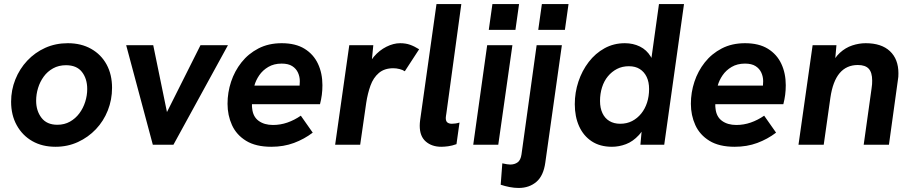

<svg xmlns="http://www.w3.org/2000/svg" viewBox="-20 -717 4513 951"><path d="M255 10Q189 10 140 -18Q91 -46 63 -96.5Q35 -147 35 -213Q35 -271 56 -323.5Q77 -376 115 -416.5Q153 -457 204 -480Q255 -503 316 -503Q382 -503 431.5 -475Q481 -447 508 -397.5Q535 -348 535 -282Q535 -223 514 -170Q493 -117 455 -77Q417 -37 366 -13.5Q315 10 255 10ZM264 -99Q299 -99 326.5 -114.5Q354 -130 373 -155.5Q392 -181 402 -212.5Q412 -244 412 -276Q412 -327 386 -360.5Q360 -394 307 -394Q271 -394 243 -378.5Q215 -363 196.5 -337.5Q178 -312 168.5 -281Q159 -250 159 -218Q159 -168 185.5 -133.5Q212 -99 264 -99Z M737 0 605 -493H739L807 -162L973 -493H1109L839 0Z M1324 10Q1247 10 1199 -19.5Q1151 -49 1129 -97.5Q1107 -146 1107 -203Q1107 -259 1124.5 -312Q1142 -365 1176 -408Q1210 -451 1260 -477Q1310 -503 1375 -503Q1444 -503 1488.5 -475.5Q1533 -448 1555 -401Q1577 -354 1577 -295Q1577 -270 1574 -247Q1571 -224 1565 -201H1228Q1228 -195 1228 -190Q1228 -185 1229 -180Q1233 -139 1261 -118.5Q1289 -98 1332 -98Q1369 -98 1403.5 -110Q1438 -122 1470 -144L1529 -60Q1487 -28 1436 -9Q1385 10 1324 10ZM1460 -270Q1463 -283 1464 -293Q1465 -303 1465 -315Q1465 -337 1456 -357Q1447 -377 1427.5 -389.5Q1408 -402 1375 -402Q1337 -402 1309 -385.5Q1281 -369 1264 -344Q1247 -319 1240 -293H1501Z M1640 0 1710 -493H1829L1816 -359L1795 -362Q1805 -405 1832 -436.5Q1859 -468 1894 -485.5Q1929 -503 1962 -503Q1989 -503 2010.5 -495.5Q2032 -488 2056 -473L1985 -364Q1975 -371 1959 -375Q1943 -379 1928 -379Q1884 -379 1856.5 -355.5Q1829 -332 1815 -293Q1801 -254 1794 -208L1764 0Z M2166 10Q2119 10 2089 -16Q2059 -42 2059 -94Q2059 -100 2059.5 -107.5Q2060 -115 2061 -122L2142 -697H2265L2191 -156Q2190 -149 2189 -143Q2188 -137 2188 -133Q2188 -116 2196.5 -110Q2205 -104 2218 -104Q2227 -104 2237 -105.5Q2247 -107 2256 -110L2241 -3Q2219 5 2199.5 7.5Q2180 10 2166 10Z M2324 0 2393 -493H2518L2448 0ZM2401 -569 2419 -697H2551L2533 -569Z M2549 214Q2527 214 2504 209.5Q2481 205 2460 198L2468 92Q2481 95 2491 96.5Q2501 98 2507 98Q2529 98 2544 87Q2559 76 2563 48L2638 -493H2763L2681 88Q2672 154 2636.5 184Q2601 214 2549 214ZM2646 -569 2664 -697H2796L2778 -569Z M3011 10Q2952 10 2911 -17Q2870 -44 2848.5 -91.5Q2827 -139 2827 -201Q2827 -259 2845 -313Q2863 -367 2896 -410Q2929 -453 2974.5 -478Q3020 -503 3075 -503Q3116 -503 3149.5 -486.5Q3183 -470 3203 -437Q3223 -404 3222 -353L3197 -360L3244 -697H3368L3270 0H3152L3164 -132L3195 -139Q3174 -80 3144.5 -48Q3115 -16 3080.5 -3Q3046 10 3011 10ZM3052 -104Q3085 -104 3111 -117.5Q3137 -131 3156 -154.5Q3175 -178 3185 -209Q3195 -240 3195 -276Q3195 -311 3183 -336Q3171 -361 3149 -375Q3127 -389 3095 -389Q3062 -389 3036 -375.5Q3010 -362 2991 -339Q2972 -316 2962 -284.5Q2952 -253 2952 -217Q2952 -182 2964 -156.5Q2976 -131 2998.5 -117.5Q3021 -104 3052 -104Z M3619 10Q3542 10 3494 -19.5Q3446 -49 3424 -97.5Q3402 -146 3402 -203Q3402 -259 3419.5 -312Q3437 -365 3471 -408Q3505 -451 3555 -477Q3605 -503 3670 -503Q3739 -503 3783.5 -475.5Q3828 -448 3850 -401Q3872 -354 3872 -295Q3872 -270 3869 -247Q3866 -224 3860 -201H3523Q3523 -195 3523 -190Q3523 -185 3524 -180Q3528 -139 3556 -118.5Q3584 -98 3627 -98Q3664 -98 3698.5 -110Q3733 -122 3765 -144L3824 -60Q3782 -28 3731 -9Q3680 10 3619 10ZM3755 -270Q3758 -283 3759 -293Q3760 -303 3760 -315Q3760 -337 3751 -357Q3742 -377 3722.5 -389.5Q3703 -402 3670 -402Q3632 -402 3604 -385.5Q3576 -369 3559 -344Q3542 -319 3535 -293H3796Z M3935 0 4005 -493H4123L4113 -381L4093 -385Q4112 -430 4140 -455.5Q4168 -481 4201.5 -492Q4235 -503 4268 -503Q4346 -503 4388 -463.5Q4430 -424 4430 -354Q4430 -345 4429.5 -336.5Q4429 -328 4427 -318L4383 0H4258L4297 -279Q4299 -291 4299.5 -300Q4300 -309 4300 -318Q4300 -358 4283 -376.5Q4266 -395 4229 -395Q4173 -395 4139 -355Q4105 -315 4093 -233L4060 0Z"/></svg>

Font: Hanken Grotesk
Style: Bold Italic
Weight: 700
Italic angle: -8°
Designer: Alfredo Marco Pradil
Foundry: Hanken Design Co.
Version: Version 3.013